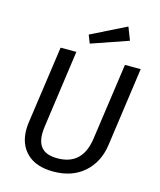

<svg xmlns="http://www.w3.org/2000/svg" viewBox="-132 -1002 921 1107"><g transform="rotate(15 328.0 -448.0)"><path d="M561 -218Q546 -113 475 -50.5Q404 12 292 12Q190 12 135 -40.5Q80 -93 80 -182Q80 -203 83 -224L149 -689H243L178 -225Q175 -203 175 -183Q175 -125 204.5 -96.5Q234 -68 296 -68Q445 -68 468 -231L533 -689H627ZM525 -831 305 -755 286 -804 495 -908Z"/></g></svg>

Font: FiraGO
Style: Italic
Weight: 400
Italic angle: -8°
Designer: bBox Type GmbH
Foundry: bBox Type GmbH
Version: Version 1.001